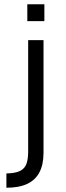

<svg xmlns="http://www.w3.org/2000/svg" viewBox="-20 -687 308 900"><path d="M10 193V126Q54 125 75.5 113.5Q97 102 104.5 79.5Q112 57 112 25V-499H184V29Q184 84 165 120.5Q146 157 107.5 175Q69 193 10 193ZM108 -588V-667H188V-588Z"/></svg>

Font: Maven Pro
Style: Regular
Weight: 400
Designer: Joe Prince
Foundry: Joe Prince
Version: Version 2.103